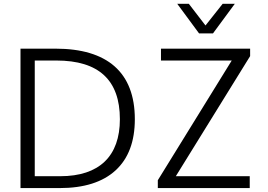

<svg xmlns="http://www.w3.org/2000/svg" viewBox="-20 -959 1365 979"><path d="M1065.9 -788.6 1177.2 -939.5H1115.2L1027.8 -829.1L942.9 -939.5H883.8L995.1 -788.6ZM1253.4 0V-60.5H876.5L1255.4 -672.9V-710.9H800.8V-650.4H1161.6L784.7 -40V0ZM284.2 0C408.7 0 503.9 -30.3 569.3 -90.3C634.8 -150.4 667.5 -237.3 667.5 -351.1C667.5 -590.8 526.4 -710.9 263.2 -710.9H84.5V0ZM157.2 -650.4H267.6C483.4 -650.4 591.3 -550.8 591.3 -351.1C591.3 -163.1 486.8 -60.5 287.1 -60.5H157.2Z"/></svg>

Font: Ride Light
Style: Regular
Weight: 300
Version: Version 3.000